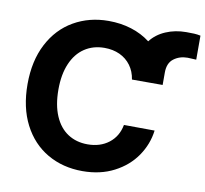

<svg xmlns="http://www.w3.org/2000/svg" viewBox="-81 -817 979 915"><g transform="rotate(10 408.5 -360.0)"><path d="M532.2 -460.9Q526.4 -499.5 505.4 -528.1Q484.4 -556.6 451.7 -571.8Q418.9 -586.9 377.9 -586.9Q322.8 -586.9 281.5 -559.3Q240.2 -531.7 217.8 -479.2Q195.3 -426.8 195.3 -353.5Q195.3 -278.8 217.8 -226.3Q240.2 -173.8 281.2 -147Q322.3 -120.1 377 -120.1Q438 -120.1 479.7 -152.3Q521.5 -184.6 532.2 -241.2L680.7 -240.2Q672.4 -173.3 633.3 -116.2Q594.2 -59.1 527.8 -24.7Q461.4 9.8 375 9.8Q279.8 9.8 205.1 -33.4Q130.4 -76.7 88.1 -158.7Q45.9 -240.7 45.9 -353.5Q45.9 -465.8 88.6 -548.1Q131.3 -630.4 206.3 -673.6Q281.2 -716.8 375 -716.8Q434.1 -716.8 485.4 -700.7Q536.6 -684.6 576.7 -653.8Q604.5 -689.9 649.7 -709.2Q694.8 -728.5 748 -728.5Q771 -728.5 786.1 -727.8Q801.3 -727.1 817.4 -723.6V-607.4Q804.7 -607.4 796.9 -608.4L775.4 -609.4Q736.8 -609.4 708.7 -588.1Q680.7 -566.9 680.7 -521.5V-460.9Z"/></g></svg>

Font: Pretendard
Style: Bold
Weight: 700
Designer: Base glyphs from Inter by Rasmus Andersson; Hangeul glyphs from Noto Sans CJK(Source Han Sans) by Jang Soo-young and Kan
Foundry: Kil Hyung-jin
Version: Version 1.309